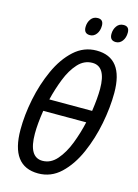

<svg xmlns="http://www.w3.org/2000/svg" viewBox="-134 -971 759 1053"><g transform="rotate(15 246.0 -444.0)"><path d="M319 -863Q319 -898 287 -898Q262 -898 248 -878.5Q234 -859 234 -833Q234 -796 268 -796Q290 -796 304.5 -815Q319 -834 319 -863ZM466 -863Q466 -898 434 -898Q409 -898 395 -878.5Q381 -859 381 -833Q381 -796 415 -796Q437 -796 451.5 -815Q466 -834 466 -863ZM480 -524Q480 -724 327 -724Q255 -724 200 -674Q145 -624 108.5 -543.5Q72 -463 53.5 -372Q35 -281 35 -198Q35 10 190 10Q263 10 317.5 -41.5Q372 -93 408 -175Q444 -257 462 -349.5Q480 -442 480 -524ZM322 -653Q399 -653 399 -525Q399 -473 388 -398H145Q160 -460 183 -518.5Q206 -577 240.5 -615Q275 -653 322 -653ZM117 -197Q117 -253 129 -329H373Q359 -266 335.5 -205Q312 -144 277 -103.5Q242 -63 195 -63Q117 -63 117 -197Z"/></g></svg>

Font: Noto Sans Display Condensed
Style: Italic
Weight: 400
Width: 3
Designer: Monotype Design team
Foundry: Monotype Imaging Inc.
Version: 1.000